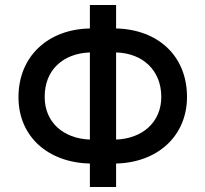

<svg xmlns="http://www.w3.org/2000/svg" viewBox="-20 -748 823 769"><path d="M445 -728H340V-634C172 -631 54 -522 54 -359C54 -201 172 -97 340 -93V1H445V-93C611 -97 729 -203 729 -360C729 -523 614 -630 445 -634ZM159 -359C158 -466 231 -534 340 -538V-189C233 -193 159 -259 159 -359ZM445 -189V-538C552 -535 626 -466 626 -360C626 -259 551 -193 445 -189Z"/></svg>

Font: Wafeq Medium
Style: Regular
Weight: 500
Designer: Rasmus Andersson & Azza Alameddine
Foundry: Google & TypeTogether
Version: Version 3.000;January 28, 2025;FontCreator 15.0.0.3014 64-bi